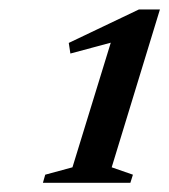

<svg xmlns="http://www.w3.org/2000/svg" viewBox="-20 -692 366 416"><path d="M137 -329.5 220 -599.5 132.5 -576 129 -599 281 -671.5H326.5L222 -329.5L268 -313.5L262.5 -296H73L78 -313.5Z"/></svg>

Font: Newsreader 16pt SemiBold
Style: Italic
Weight: 600
Italic angle: -17°
Designer: Hugues Gentile
Foundry: Production Type
Version: Version 1.003; ttfautohint (v1.8.3)